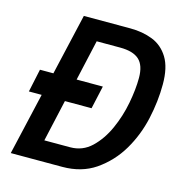

<svg xmlns="http://www.w3.org/2000/svg" viewBox="-103 -778 818 870"><g transform="rotate(15 306.0 -343.0)"><path d="M267 0H25L92 -291H32L55 -399H118L184 -686H402Q460 -686 507 -667.5Q554 -649 582 -603.5Q610 -558 610 -479Q610 -399 591.5 -316Q573 -233 531 -162Q489 -91 421 -44Q356 0 267 0ZM278 -95Q336 -95 377.5 -134.5Q419 -174 446 -234Q473 -294 485.5 -360Q498 -426 498 -479Q498 -538 469.5 -564Q441 -590 380 -590H270L227 -399H350L326 -291H201L157 -95Z"/></g></svg>

Font: Storia Sans SemiBold
Style: Italic
Weight: 600
Italic angle: -13°
Designer: Campivisivi
Foundry: Accademia di Belle Arti di Urbino and students of MA course of Visual design
Version: Version 60.001;May 25, 2020;FontCreator 12.0.0.2522 64-bit